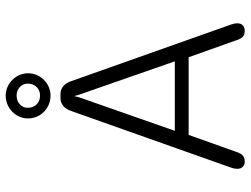

<svg xmlns="http://www.w3.org/2000/svg" viewBox="-120 -730 860 659"><g transform="rotate(-90 309.5 -401.0)"><path d="M310.5 -657C351 -657 387 -690.5 387 -734.5C387 -776.5 351 -811 310.5 -811C267.5 -811 232 -776.5 232 -734.5C232 -690.5 267.5 -657 310.5 -657ZM310.5 -693C287 -693 268.5 -709 268.5 -735.5C268.5 -757.5 287 -773.5 310.5 -773.5C333 -773.5 351.5 -757.5 351.5 -735.5C351.5 -709 333 -693 310.5 -693ZM84.5 9.5C104 9.5 112 -1.5 119.5 -26L175.5 -183H442L498 -26C505.5 -1.5 512.5 9.5 532 9.5C547.5 9.5 558.5 1.5 558.5 -16C558.5 -21.5 557.5 -28.5 554.5 -37L360 -586C352.5 -609 337 -623 315 -623H302C281 -623 265 -609 257.5 -586L63 -37C60 -28.5 59 -21.5 59 -16C59 1 70 9.5 84.5 9.5ZM314 -557.5 428 -230.5H189.5L304 -557.5C306 -564.5 308 -571 308.5 -576Z"/></g></svg>

Font: RTM Light Light
Style: Regular
Weight: 300
Designer: after Tyler Finck
Foundry: An Endless Supply
Version: Version 1.000;Glyphs 3.2.1 (3258)